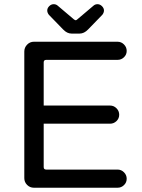

<svg xmlns="http://www.w3.org/2000/svg" viewBox="-20 -878 663 899"><path d="M275.4 -740.2 209 -808.6Q201.2 -818.4 201.2 -829.1Q201.2 -839.8 210.4 -849.1Q219.7 -858.4 231.4 -858.4Q242.2 -858.4 250 -851.6L326.2 -787.1Q332 -783.2 334 -783.2Q337.9 -783.2 341.8 -787.1L418 -851.6Q425.8 -858.4 436.5 -858.4Q448.2 -858.4 457.5 -849.1Q466.8 -839.8 466.8 -829.1Q466.8 -818.4 459 -808.6L392.6 -740.2Q374 -720.7 352.5 -720.7H315.4Q293.9 -720.7 275.4 -740.2ZM93.8 -43.9V-636.7Q93.8 -655.3 106.9 -668.9Q120.1 -682.6 138.7 -682.6H530.3Q547.9 -682.6 560.5 -669.9Q573.2 -657.2 573.2 -639.6Q573.2 -622.1 560.5 -609.9Q547.9 -597.7 530.3 -597.7H196.3Q184.6 -597.7 184.6 -585.9V-383.8H495.1Q512.7 -383.8 525.4 -371.1Q538.1 -358.4 538.1 -340.8Q538.1 -323.2 525.4 -311Q512.7 -298.8 495.1 -298.8H184.6V-95.7Q184.6 -84 196.3 -84H530.3Q547.9 -84 560.5 -71.3Q573.2 -58.6 573.2 -41Q573.2 -23.4 560.5 -11.2Q547.9 1 530.3 1H138.7Q120.1 1 106.9 -12.2Q93.8 -25.4 93.8 -43.9Z"/></svg>

Font: KTXP_ComRound
Style: Medium
Weight: 500
Version: Version 1.01;May 16, 2022;FontCreator 13.0.0.2683 64-bit